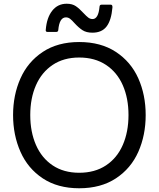

<svg xmlns="http://www.w3.org/2000/svg" viewBox="-20 -998 851 1028"><path d="M50 -382Q50 -489 89.5 -578Q129 -667 209 -720Q289 -773 404 -773Q520 -773 600.5 -720Q681 -667 720.5 -578.5Q760 -490 760 -382Q760 -274 720.5 -185Q681 -96 600.5 -43Q520 10 404 10Q289 10 209 -43Q129 -96 89.5 -185.5Q50 -275 50 -382ZM668 -382Q668 -472 637.5 -541.5Q607 -611 547.5 -650.5Q488 -690 404 -690Q321 -690 262 -650.5Q203 -611 172.5 -541.5Q142 -472 142 -382Q142 -292 172.5 -222Q203 -152 262 -112.5Q321 -73 404 -73Q488 -73 547.5 -112.5Q607 -152 637.5 -222Q668 -292 668 -382ZM379 -874Q365 -890 355 -897.5Q345 -905 333 -905Q298 -905 292 -837Q291 -827 281 -827H234Q229 -827 226.5 -830Q224 -833 225 -838Q230 -903 259.5 -940.5Q289 -978 337 -978Q367 -978 386 -965Q405 -952 427 -928Q443 -911 453 -903.5Q463 -896 476 -896Q491 -896 500.5 -912.5Q510 -929 513 -963Q514 -973 524 -973H573Q583 -973 582 -958Q576 -889 550.5 -856Q525 -823 475 -823Q442 -823 421.5 -836.5Q401 -850 379 -874Z"/></svg>

Font: Open Sauce Two
Style: Regular
Weight: 400
Designer: Alfredo Marco Pradil
Foundry: Creative Sauce Fz LLC
Version: Version 1.477